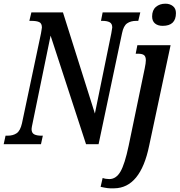

<svg xmlns="http://www.w3.org/2000/svg" viewBox="-38 -781 973 1040"><path d="M-8 -46H3Q33 -46 52.5 -59.5Q72 -73 81 -113L184 -600Q185 -609 187 -618.5Q189 -628 189 -632Q189 -654 175 -661Q161 -668 132 -668H121L132 -714H303L476 -166L565 -601Q570 -629 570 -632Q570 -653 556 -660.5Q542 -668 517 -668H509L518 -714H722L711 -668H700Q670 -668 650.5 -654.5Q631 -641 623 -601L496 0H428L236 -588L139 -116Q133 -89 133 -82Q133 -61 147 -53.5Q161 -46 187 -46H194L184 0H-18ZM786 -692Q786 -726 806.5 -743.5Q827 -761 858 -761Q882 -761 898.5 -748Q915 -735 915 -710Q915 -641 843 -641Q817 -641 801.5 -654Q786 -667 786 -692ZM507 231 518 183Q534 189 554 189Q591 189 614.5 148.5Q638 108 659 8L746 -411Q752 -440 752 -454Q752 -475 742 -482.5Q732 -490 710 -490H697L706 -536H886L770 8Q723 237 581 239Q560 240 544.5 238Q529 236 507 231Z"/></svg>

Font: Noto Serif CondSemiBold
Style: Italic
Weight: 600
Width: 3
Italic angle: -12°
Designer: Monotype Design Team
Foundry: Monotype Imaging Inc.
Version: Version 1.001